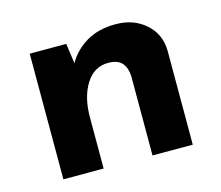

<svg xmlns="http://www.w3.org/2000/svg" viewBox="-74 -552 741 645"><g transform="rotate(-15 297.0 -229.0)"><path d="M199 -437 210 -359 208 -366Q231 -407 273 -432.5Q315 -458 376 -458Q438 -458 479.5 -421.5Q521 -385 522 -327V0H382V-275Q381 -304 366.5 -321.5Q352 -339 318 -339Q269 -339 240.5 -293.5Q212 -248 212 -178V0H72V-437Z"/></g></svg>

Font: Reem Kufi
Style: Regular
Weight: 400
Designer: Khaled Hosny
Version: Version 1.6